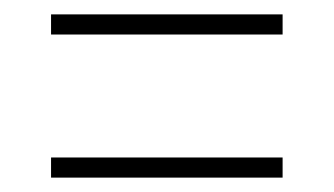

<svg xmlns="http://www.w3.org/2000/svg" viewBox="-20 -491 465 267"><path d="M51 -443V-471H373V-443ZM51 -244V-272H373V-244Z"/></svg>

Font: Noto Serif Myanmar ExtraCondensed Thin
Style: Regular
Weight: 100
Width: 2
Designer: Ben Mitchell and the Monotype Design Team
Foundry: Monotype Imaging Inc.
Version: Version 2.106; ttfautohint (v1.8.4.7-5d5b)